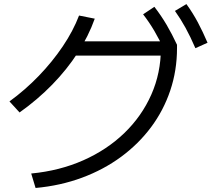

<svg xmlns="http://www.w3.org/2000/svg" viewBox="-20 -875 1040 939"><path d="M132.6 -26.4Q271.3 -39.7 387.3 -91Q503.3 -142.4 588.3 -224.5Q673.3 -306.7 720.1 -412.5Q766.9 -518.3 766.9 -639.7L800.3 -603H326.7V-673H832L845.7 -656V-639.7Q845.7 -530.7 812.8 -432.8Q780 -335 718.7 -252.8Q657.3 -170.7 572.2 -108Q487 -45.3 381.2 -6Q275.3 33.3 154 44.3ZM26.3 -379Q103.6 -435.3 169.8 -504Q236 -572.7 287 -648.3Q338 -724 366.6 -799L443.4 -783.7Q413 -698.3 360.2 -616.6Q307.4 -535 235.4 -461.1Q163.4 -387.3 75.7 -325ZM786.3 -625.3Q759.6 -681.6 734.8 -724Q709.9 -766.3 679.9 -805L735 -841.7Q768.3 -798.7 794.7 -753.8Q821 -709 845.7 -656ZM935.6 -639.3Q911.3 -695.6 887.4 -739Q863.6 -782.3 835.6 -821.6L891.7 -855Q923.3 -811.3 947.7 -765.5Q972 -719.7 995 -666Z"/></svg>

Font: M PLUS 1 Thin
Style: Regular
Weight: 100
Designer: Coji Morishita
Foundry: UNDERFOREST DESIGN
Version: Version 1.001